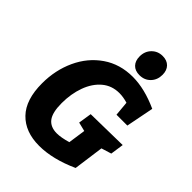

<svg xmlns="http://www.w3.org/2000/svg" viewBox="-268 -1081 1226 1226"><g transform="rotate(45 345.0 -468.0)"><path d="M687 -367 674 -277 606 -256 578 -51Q434 14 313 14Q187 14 115.5 -60Q44 -134 44 -282Q44 -401 90.5 -501.5Q137 -602 223.5 -661.5Q310 -721 425 -721Q532 -721 657 -664L620 -476H522L513 -575Q473 -587 438 -587Q370 -587 321.5 -546Q273 -505 247.5 -435Q222 -365 222 -281Q222 -196 250.5 -159Q279 -122 337 -122Q374 -122 433 -139L450 -257L389 -272L403 -362ZM363 -844Q363 -890 392.5 -920Q422 -950 466 -950Q505 -950 527.5 -927Q550 -904 550 -864Q550 -818 521 -788Q492 -758 447 -758Q407 -758 385 -781Q363 -804 363 -844Z"/></g></svg>

Font: Bitter Pro ExtraBold
Style: Italic
Weight: 800
Italic angle: -9°
Designer: Sol Matas, and Bitter project Authors
Foundry: Sol Matas
Version: Version 1.010